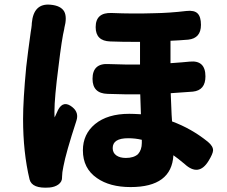

<svg xmlns="http://www.w3.org/2000/svg" viewBox="-20 -797 1013 857"><path d="M112 4Q83 -117 83 -266Q83 -350 97 -498Q104 -560 117 -653Q119 -666 120 -672Q122 -686 122 -694Q130 -783 205 -776Q252 -772 267 -745Q280 -720 267 -671Q267 -670 267 -669Q256 -625 241 -499Q223 -361 223 -299Q223 -276 224 -273Q232 -290 239 -306Q263 -352 304 -318Q333 -294 321 -258Q274 -114 263 -54Q257 -26 257 -8Q257 -7 257 -6Q258 14 240 27Q224 38 201 40Q123 46 112 4ZM563 38Q470 38 413 -2Q350 -45 350 -126Q350 -198 404 -243Q460 -289 557 -289Q575 -289 609 -287Q608 -316 606 -376Q543 -375 460 -378Q393 -380 393 -445Q393 -516 466 -511Q546 -508 605 -509V-610Q518 -610 472 -612Q407 -614 407 -676Q407 -742 479 -739Q573 -735 667 -738Q736 -739 812 -748Q847 -752 862 -737Q877 -722 877 -686Q877 -626 820 -620Q807 -619 779 -617Q754 -616 741 -615V-515Q799 -519 827 -522Q897 -529 897 -456Q897 -394 841 -388Q807 -385 742 -381Q743 -346 746 -285Q747 -265 748 -255Q835 -223 908 -164Q932 -144 931 -125Q930 -110 911 -79Q867 -7 804 -65Q773 -91 754 -104Q746 38 563 38ZM542 -92Q577 -92 596 -109Q613 -128 613 -159V-173Q584 -180 552 -180Q483 -180 483 -136Q483 -115 499 -103.5Q515 -92 542 -92Z"/></svg>

Font: GenSenRounded TW H
Style: Regular
Weight: 900
Version: Version 1.501;PS 1;hotconv 16.6.51;makeotf.lib2.5.65220